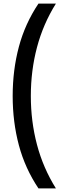

<svg xmlns="http://www.w3.org/2000/svg" viewBox="-20 -828 338 1068"><path d="M194 220Q119.5 109 85 -20.2Q50.5 -149.5 50.5 -294Q50.5 -438.5 85 -567.8Q119.5 -697 194 -808H291Q220 -694.5 185.8 -565Q151.5 -435.5 151.5 -294Q151.5 -152.5 185.8 -23Q220 106.5 291 220Z"/></svg>

Font: Encode Sans Condensed Condensed Medium
Style: Regular
Weight: 500
Width: 3
Designer: Multiple Designers
Foundry: Impallari Type
Version: Version 3.000; ttfautohint (v1.8.3) -l 8 -r 50 -G 200 -x 14 